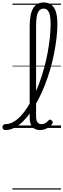

<svg xmlns="http://www.w3.org/2000/svg" viewBox="-101 -1039 515 1559"><path d="M-57 17Q-69 17 -75 9.5Q-81 2 -81 -7Q-81 -16 -75 -23.5Q-69 -31 -57 -31Q-25 -31 6 -48Q37 -65 66.5 -96Q96 -127 123 -169.5Q150 -212 174.5 -262.5Q199 -313 220 -370Q241 -427 257.5 -487.5Q274 -548 285.5 -609.5Q297 -671 303.5 -731Q310 -791 310 -845Q310 -856 318.5 -862Q327 -868 337.5 -868Q348 -868 356.5 -862Q365 -856 365 -845Q365 -789 357.5 -726.5Q350 -664 337 -599Q324 -534 305 -470Q286 -406 262 -345.5Q238 -285 210 -230.5Q182 -176 150.5 -131Q119 -86 85.5 -53Q52 -20 16 -1.5Q-20 17 -57 17ZM224 17Q204 17 188 10.5Q172 4 161.5 -8Q151 -20 145.5 -38.5Q140 -57 140 -82V-825Q140 -924 168 -971.5Q196 -1019 254 -1019Q291 -1019 316 -1000Q341 -981 353 -942.5Q365 -904 365 -845Q365 -833 356.5 -826.5Q348 -820 337.5 -820Q327 -820 318.5 -826.5Q310 -833 310 -845Q310 -888 304 -915Q298 -942 285.5 -955.5Q273 -969 253 -969Q233 -969 219 -955.5Q205 -942 198.5 -910.5Q192 -879 192 -825V-94Q192 -74 196.5 -60Q201 -46 210.5 -38.5Q220 -31 234 -31Q244 -31 254.5 -34Q265 -37 275 -44.5Q285 -52 294 -62Q300 -68 307 -67.5Q314 -67 320 -60Q326 -54 327 -47.5Q328 -41 324 -34Q313 -19 296.5 -7Q280 5 261.5 11Q243 17 224 17ZM0 490H394V500H0ZM0 -20H394V0H0ZM0 -505H394V-500H0ZM0 -1010H394V-1000H0Z"/></svg>

Font: Playwrite ES Deco Guides
Style: Regular
Weight: 400
Designer: Veronika Burian, José Scaglione
Foundry: TypeTogether
Version: Version 1.003